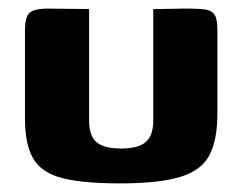

<svg xmlns="http://www.w3.org/2000/svg" viewBox="-20 -420 563 446"><path d="M187 -399V-140Q187 -104 204.5 -89.5Q222 -75 261 -75Q302 -75 319 -90.5Q336 -106 336 -139V-399Q337 -399 349 -399Q361 -399 376.5 -399.5Q392 -400 405.5 -400Q419 -400 422 -400Q445 -400 459 -397.5Q473 -395 479 -385Q485 -375 485 -350V-156Q485 -96 467 -60.5Q449 -25 400 -9.5Q351 6 258 6Q172 6 124 -6.5Q76 -19 57 -52Q38 -85 38 -145V-350Q38 -379 48 -389.5Q58 -400 91 -400Q115 -400 139 -399.5Q163 -399 187 -399Z"/></svg>

Font: r_Genos
Style: Bold
Weight: 700
Designer: Robert E. Leuschke
Foundry: Robert E. Leuschke
Version: Version 2.000;June 29, 2024;FontCreator 14.0.0.2814 32-bit